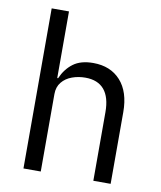

<svg xmlns="http://www.w3.org/2000/svg" viewBox="-83 -807 734 874"><g transform="rotate(10 284.0 -370.0)"><path d="M85 0V-740H165V-432H169Q188 -476 222.5 -502Q257 -528 315 -528Q395 -528 441.5 -476.5Q488 -425 488 -331V0H408V-317Q408 -386 378.5 -421Q349 -456 291 -456Q259 -456 230 -445.5Q201 -435 183 -413Q165 -391 165 -358V0Z"/></g></svg>

Font: IBM Plex Sans
Style: Regular
Weight: 400
Designer: Mike Abbink, Paul van der Laan, Pieter van Rosmalen
Foundry: Bold Monday
Version: Version 3.201